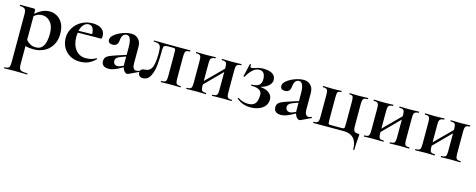

<svg xmlns="http://www.w3.org/2000/svg" viewBox="-32 -1035 4805 1937"><g transform="rotate(15 2370.5 -67.0)"><path d="M272.9 -12.2Q374 -12.2 374 -184.1Q374 -260.3 338.4 -301.5Q302.7 -342.8 253.9 -342.8Q205.1 -342.8 168 -311V-62Q189.9 -37.1 213.9 -24.7Q237.8 -12.2 272.9 -12.2ZM168 193.8Q168 223.6 174.6 237.8Q181.2 252 199.5 257.6Q217.8 263.2 256.8 263.2Q259.8 263.2 259.8 269Q259.8 274.9 256.8 274.9Q219.7 274.9 199.2 273.9L120.1 272.9L61 273.9Q45.9 274.9 19 274.9Q16.1 274.9 16.1 269Q16.1 263.2 19 263.2Q43 263.2 59.1 255.4Q75.2 247.6 75.2 193.8V-305.2Q75.2 -347.2 60.5 -360.6Q45.9 -374 8.8 -374Q6.8 -374 6.8 -380.1Q6.8 -386.2 8.8 -386.2H146Q160.2 -386.2 164.1 -381.1Q168 -376 168 -362.8V-334Q239.7 -398.9 315.9 -398.9Q357.9 -398.9 394.5 -377Q431.2 -355 453.1 -313.2Q475.1 -271.5 475.1 -203.1Q475.1 -134.8 442.1 -83.5Q409.2 -32.2 358.9 -9.5Q308.6 13.2 256.8 13.2Q205.1 13.2 168 2Z M729 -375Q698.7 -375 676.8 -351.1Q654.8 -327.1 645 -285.2L786.6 -288.1Q783.7 -375 729 -375ZM894 -295.9Q894 -267.1 882.8 -267.1H821.8L642.1 -265.1Q639.2 -246.1 638.7 -223.1Q638.7 -137.2 679.2 -87.2Q719.7 -37.1 783.9 -37.1Q848.1 -37.1 892.1 -64.9L894 -65.9Q896 -65.9 898.4 -62Q900.9 -58.1 898.9 -56.2Q861.8 -20 823.7 -3.9Q785.6 12.2 731.7 12.2Q677.7 12.2 631.8 -14.4Q585.9 -41 562 -85.4Q538.1 -129.9 538.1 -184.6Q538.1 -239.3 567.9 -288.6Q597.7 -337.9 649.7 -366.5Q701.7 -395 764.6 -395Q827.6 -395 860.8 -368.4Q894 -341.8 894 -295.9Z M1176.8 -85V-159.2L1122.1 -139.2Q1071.8 -121.1 1071.8 -87.9Q1071.8 -66.9 1083.7 -54.9Q1095.7 -43 1115.7 -43Q1135.7 -43 1165 -57.1L1177.7 -64Q1176.8 -70.8 1176.8 -85ZM1176.8 -254.9Q1176.8 -372.1 1126.5 -372.1Q1076.2 -372.1 1070.8 -294.9Q1064.9 -238.8 1011.7 -238.8Q964.8 -238.8 964.8 -279.8Q964.8 -306.6 998.8 -333.7Q1032.7 -360.8 1080.8 -377.9Q1128.9 -395 1170.4 -395Q1211.9 -395 1241.5 -366.9Q1271 -338.9 1271 -285.2V-107.9Q1271 -79.1 1281.5 -63Q1292 -46.9 1308.6 -46.9Q1325.2 -46.9 1339.8 -54.2H1340.8Q1344.7 -54.2 1346.2 -49.6Q1347.7 -44.9 1343.8 -43L1240.7 5.9Q1236.8 7.8 1226.3 7.8Q1215.8 7.8 1201.4 -7.1Q1187 -22 1180.7 -47.9L1134.8 -22.9Q1076.2 6.8 1037.6 6.8Q961.9 6.8 961.9 -57.1Q961.9 -97.7 1006.3 -117.2Q1027.8 -127 1074.7 -143.1L1176.8 -175.8Z M1390.6 -80.1Q1427.7 -80.1 1448.2 -102.1Q1468.8 -124 1476.8 -168.5Q1484.9 -212.9 1484.9 -269Q1484.9 -325.2 1478.3 -343.5Q1471.7 -361.8 1455.3 -369.4Q1439 -377 1406.7 -377Q1404.8 -377 1404.8 -382.6Q1404.8 -388.2 1406.7 -388.2L1579.6 -386.2H1784.7Q1787.6 -386.2 1787.6 -380.1Q1787.6 -374 1784.7 -374Q1742.2 -374 1736.6 -353.5Q1731 -333 1731 -303.2V-81.1Q1731 -51.3 1734.9 -36.6Q1738.8 -22 1749.8 -17.1Q1760.7 -12.2 1784.7 -12.2Q1787.6 -12.2 1787.6 -6.1Q1787.6 0 1784.7 0Q1756.8 0 1741.7 -1L1685.5 -2L1627 -1Q1610.8 0 1583 0Q1580.1 0 1579.8 -6.1Q1579.6 -12.2 1583 -12.2Q1606.9 -12.2 1618.4 -17.1Q1629.9 -22 1633.8 -36.4Q1637.7 -50.8 1637.7 -81.1V-305.2Q1637.7 -339.4 1636.2 -350.1Q1634.8 -360.8 1629.2 -364Q1623.5 -367.2 1607.9 -367.2H1568.8Q1540 -367.2 1527.8 -363Q1515.6 -358.9 1512.2 -346.9Q1508.8 -335 1508.8 -278.3Q1508.8 -221.7 1502.7 -156.7Q1496.6 -91.8 1471.2 -41.5Q1445.8 8.8 1393.6 8.8Q1370.6 8.8 1357.7 -3.7Q1344.7 -16.1 1344.7 -38.1Q1344.7 -60.1 1358.2 -70.1Q1371.6 -80.1 1390.6 -80.1Z M2319.3 0Q2291.5 0 2276.4 -1L2220.2 -2L2161.6 -1Q2145.5 0 2117.2 0Q2114.3 0 2114.3 -6.1Q2114.3 -12.2 2117.2 -12.2Q2141.1 -12.2 2152.8 -17.1Q2164.6 -22 2168.5 -36.4Q2172.4 -50.8 2172.4 -81.1V-264.2L1996.6 -86.9V-81.1Q1996.6 -51.3 2000.5 -36.6Q2004.4 -22 2015.4 -17.1Q2026.4 -12.2 2050.3 -12.2Q2052.2 -12.2 2052.2 -6.1Q2052.2 0 2050.3 0Q2022.5 0 2007.3 -1L1951.2 -2L1893.6 -1Q1877.4 0 1848.6 0Q1845.7 0 1845.5 -6.1Q1845.2 -12.2 1848.6 -12.2Q1872.6 -12.2 1884 -17.1Q1895.5 -22 1899.4 -36.4Q1903.3 -50.8 1903.3 -81.1V-305.2Q1903.3 -335 1899.4 -349.4Q1895.5 -363.8 1884 -368.9Q1872.6 -374 1849.6 -374Q1846.7 -374 1846.4 -380.1Q1846.2 -386.2 1849.6 -386.2Q1877.4 -386.2 1892.6 -384.8L1951.2 -383.8L2007.3 -384.8Q2023.4 -385.7 2050.3 -386.2Q2052.2 -386.2 2052.2 -380.1Q2052.2 -374 2050.3 -374Q2007.8 -374 2000.5 -347.7Q1996.6 -333 1996.6 -303.2V-123L2172.4 -298.8V-305.2Q2172.4 -335 2168.5 -349.4Q2164.6 -363.8 2153.1 -368.9Q2141.6 -374 2118.2 -374Q2115.2 -374 2115.2 -380.1Q2115.2 -386.2 2118.2 -386.2Q2146 -386.2 2161.6 -384.8L2220.2 -383.8L2276.4 -384.8Q2292.5 -385.7 2319.3 -386.2Q2321.3 -386.2 2321.3 -380.1Q2321.3 -374 2319.3 -374Q2276.9 -374 2269.5 -347.7Q2265.6 -333 2265.6 -303.2V-81.1Q2265.6 -51.3 2269.5 -36.6Q2273.4 -22 2284.4 -17.1Q2295.4 -12.2 2319.3 -12.2Q2321.3 -12.2 2321.3 -6.1Q2321.3 0 2319.3 0Z M2413.1 -392.6Q2413.1 -375 2432.1 -375Q2441.4 -375 2473.1 -386.7Q2504.9 -398.4 2543 -398.9Q2675.3 -398.9 2675.3 -313Q2675.3 -280.8 2644.3 -253.4Q2613.3 -226.1 2561 -212.9Q2623 -209 2656.5 -182.4Q2689.9 -155.8 2689.9 -115.7Q2689.9 -75.7 2668.5 -47.9Q2647 -20 2607.4 -3.9Q2567.9 12.2 2518.1 12.2Q2433.1 12.2 2374 -40L2373 -42Q2373 -44.9 2377.4 -47.9Q2381.8 -50.8 2393.1 -42Q2404.3 -33.2 2431.6 -24.7Q2459 -16.1 2485.8 -16.1Q2535.6 -16.1 2559.3 -43Q2583 -69.8 2583 -135.5Q2583 -201.2 2473.1 -201.2Q2469.2 -201.2 2468.3 -207Q2467.3 -212.9 2473.1 -212.9Q2527.3 -213.9 2549.8 -233.9Q2572.3 -253.9 2572.3 -293.9Q2572.3 -377.9 2510.3 -377.9Q2442.4 -377.9 2383.3 -271Q2382.3 -270 2376.5 -270Q2370.6 -270 2371.1 -273.9L2401.9 -407.2Q2403.8 -409.2 2406.7 -409.2Q2409.7 -409.2 2412.4 -407.5Q2415 -405.8 2414.1 -403.3Q2413.1 -400.9 2413.1 -392.6Z M2976.6 -85V-159.2L2921.9 -139.2Q2871.6 -121.1 2871.6 -87.9Q2871.6 -66.9 2883.5 -54.9Q2895.5 -43 2915.5 -43Q2935.5 -43 2964.8 -57.1L2977.5 -64Q2976.6 -70.8 2976.6 -85ZM2976.6 -254.9Q2976.6 -372.1 2926.3 -372.1Q2876 -372.1 2870.6 -294.9Q2864.7 -238.8 2811.5 -238.8Q2764.6 -238.8 2764.6 -279.8Q2764.6 -306.6 2798.6 -333.7Q2832.5 -360.8 2880.6 -377.9Q2928.7 -395 2970.2 -395Q3011.7 -395 3041.3 -366.9Q3070.8 -338.9 3070.8 -285.2V-107.9Q3070.8 -79.1 3081.3 -63Q3091.8 -46.9 3108.4 -46.9Q3125 -46.9 3139.6 -54.2H3140.6Q3144.5 -54.2 3146 -49.6Q3147.5 -44.9 3143.6 -43L3040.5 5.9Q3036.6 7.8 3026.1 7.8Q3015.6 7.8 3001.2 -7.1Q2986.8 -22 2980.5 -47.9L2934.6 -22.9Q2876 6.8 2837.4 6.8Q2761.7 6.8 2761.7 -57.1Q2761.7 -97.7 2806.2 -117.2Q2827.6 -127 2874.5 -143.1L2976.6 -175.8Z M3491.7 0H3174.8Q3171.9 0 3171.6 -6.1Q3171.4 -12.2 3174.8 -12.2Q3197.8 -12.2 3208.7 -18.1Q3219.7 -23.9 3223.6 -38.6Q3227.5 -53.2 3227.5 -83V-305.2Q3227.5 -335 3223.6 -349.4Q3219.7 -363.8 3208.7 -368.9Q3197.8 -374 3174.8 -374Q3171.9 -374 3171.6 -380.1Q3171.4 -386.2 3174.8 -386.2Q3202.6 -386.2 3217.8 -384.8L3273.4 -383.8L3326.7 -384.8Q3340.8 -385.7 3364.7 -386.2Q3367.7 -386.2 3367.7 -380.1Q3367.7 -374 3364.7 -374Q3345.7 -374 3333.7 -366.9Q3321.8 -359.9 3321.8 -305.2V-81.1Q3321.8 -31.2 3328.1 -28.1Q3334.5 -24.9 3350.6 -24.9H3462.4Q3479.5 -24.9 3485.1 -27.8Q3490.7 -30.8 3492.2 -40.8Q3493.7 -50.8 3493.7 -83Q3493.7 -83 3493.7 -305.2Q3493.7 -360.4 3482.2 -367.2Q3470.7 -374 3451.7 -374Q3448.7 -374 3448.7 -380.1Q3448.7 -386.2 3451.7 -386.2Q3475.6 -386.2 3489.7 -384.8L3538.6 -383.8L3596.7 -384.8Q3612.8 -385.7 3641.6 -386.2Q3644.5 -386.2 3644.5 -380.1Q3644.5 -374 3641.6 -374Q3617.7 -374 3606.2 -368.9Q3594.7 -363.8 3590.6 -349.4Q3586.4 -335 3586.4 -305.2V-81.1Q3586.4 -39.1 3597.4 -25.6Q3608.4 -12.2 3640.6 -12.2Q3649.4 -12.2 3650.9 -10.5Q3652.3 -8.8 3652.3 3.9Q3652.3 16.6 3647.9 52.7Q3643.6 89.8 3643.6 151.9Q3643.6 156.7 3637.5 157Q3631.3 157.2 3631.3 151.9Q3631.3 78.1 3595.5 39.1Q3559.6 0 3491.7 0Z M4174.3 0Q4146.5 0 4131.3 -1L4075.2 -2L4016.6 -1Q4000.5 0 3972.2 0Q3969.2 0 3969.2 -6.1Q3969.2 -12.2 3972.2 -12.2Q3996.1 -12.2 4007.8 -17.1Q4019.5 -22 4023.4 -36.4Q4027.3 -50.8 4027.3 -81.1V-264.2L3851.6 -86.9V-81.1Q3851.6 -51.3 3855.5 -36.6Q3859.4 -22 3870.4 -17.1Q3881.3 -12.2 3905.3 -12.2Q3907.2 -12.2 3907.2 -6.1Q3907.2 0 3905.3 0Q3877.4 0 3862.3 -1L3806.2 -2L3748.5 -1Q3732.4 0 3703.6 0Q3700.7 0 3700.4 -6.1Q3700.2 -12.2 3703.6 -12.2Q3727.5 -12.2 3739 -17.1Q3750.5 -22 3754.4 -36.4Q3758.3 -50.8 3758.3 -81.1V-305.2Q3758.3 -335 3754.4 -349.4Q3750.5 -363.8 3739 -368.9Q3727.5 -374 3704.6 -374Q3701.7 -374 3701.4 -380.1Q3701.2 -386.2 3704.6 -386.2Q3732.4 -386.2 3747.6 -384.8L3806.2 -383.8L3862.3 -384.8Q3878.4 -385.7 3905.3 -386.2Q3907.2 -386.2 3907.2 -380.1Q3907.2 -374 3905.3 -374Q3862.8 -374 3855.5 -347.7Q3851.6 -333 3851.6 -303.2V-123L4027.3 -298.8V-305.2Q4027.3 -335 4023.4 -349.4Q4019.5 -363.8 4008.1 -368.9Q3996.6 -374 3973.1 -374Q3970.2 -374 3970.2 -380.1Q3970.2 -386.2 3973.1 -386.2Q4001 -386.2 4016.6 -384.8L4075.2 -383.8L4131.3 -384.8Q4147.5 -385.7 4174.3 -386.2Q4176.3 -386.2 4176.3 -380.1Q4176.3 -374 4174.3 -374Q4131.8 -374 4124.5 -347.7Q4120.6 -333 4120.6 -303.2V-81.1Q4120.6 -51.3 4124.5 -36.6Q4128.4 -22 4139.4 -17.1Q4150.4 -12.2 4174.3 -12.2Q4176.3 -12.2 4176.3 -6.1Q4176.3 0 4174.3 0Z M4709 0Q4681.2 0 4666 -1L4609.9 -2L4551.3 -1Q4535.2 0 4506.8 0Q4503.9 0 4503.9 -6.1Q4503.9 -12.2 4506.8 -12.2Q4530.8 -12.2 4542.5 -17.1Q4554.2 -22 4558.1 -36.4Q4562 -50.8 4562 -81.1V-264.2L4386.2 -86.9V-81.1Q4386.2 -51.3 4390.1 -36.6Q4394 -22 4405 -17.1Q4416 -12.2 4439.9 -12.2Q4441.9 -12.2 4441.9 -6.1Q4441.9 0 4439.9 0Q4412.1 0 4397 -1L4340.8 -2L4283.2 -1Q4267.1 0 4238.3 0Q4235.4 0 4235.1 -6.1Q4234.9 -12.2 4238.3 -12.2Q4262.2 -12.2 4273.7 -17.1Q4285.2 -22 4289.1 -36.4Q4293 -50.8 4293 -81.1V-305.2Q4293 -335 4289.1 -349.4Q4285.2 -363.8 4273.7 -368.9Q4262.2 -374 4239.3 -374Q4236.3 -374 4236.1 -380.1Q4235.8 -386.2 4239.3 -386.2Q4267.1 -386.2 4282.2 -384.8L4340.8 -383.8L4397 -384.8Q4413.1 -385.7 4439.9 -386.2Q4441.9 -386.2 4441.9 -380.1Q4441.9 -374 4439.9 -374Q4397.5 -374 4390.1 -347.7Q4386.2 -333 4386.2 -303.2V-123L4562 -298.8V-305.2Q4562 -335 4558.1 -349.4Q4554.2 -363.8 4542.7 -368.9Q4531.2 -374 4507.8 -374Q4504.9 -374 4504.9 -380.1Q4504.9 -386.2 4507.8 -386.2Q4535.6 -386.2 4551.3 -384.8L4609.9 -383.8L4666 -384.8Q4682.1 -385.7 4709 -386.2Q4710.9 -386.2 4710.9 -380.1Q4710.9 -374 4709 -374Q4666.5 -374 4659.2 -347.7Q4655.3 -333 4655.3 -303.2V-81.1Q4655.3 -51.3 4659.2 -36.6Q4663.1 -22 4674.1 -17.1Q4685.1 -12.2 4709 -12.2Q4710.9 -12.2 4710.9 -6.1Q4710.9 0 4709 0Z"/></g></svg>

Font: Cormorant-Bold
Style: Bold
Weight: 700
Designer: Christian Thalmann (Catharsis Fonts)
Version: Version 3.000